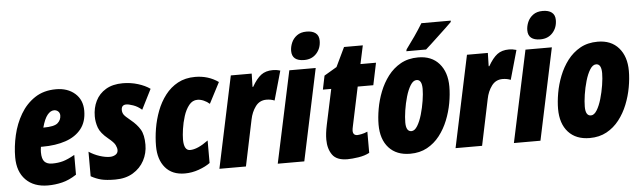

<svg xmlns="http://www.w3.org/2000/svg" viewBox="-49 -960 3852 1154"><g transform="rotate(-5 1877.0 -383.0)"><path d="M199.2 9.8Q114.3 9.8 65.7 -39.6Q17.1 -88.9 17.1 -175.8Q17.1 -240.7 32.7 -308.6Q48.3 -376.5 82 -433.8Q115.7 -491.2 168.9 -526.6Q222.2 -562 296.9 -562Q366.7 -562 410.9 -523.2Q455.1 -484.4 455.1 -418.9Q455.1 -352.1 420.9 -309.1Q386.7 -266.1 326.4 -245.6Q266.1 -225.1 187 -225.1H176.8Q173.8 -208.5 173.8 -192.9Q173.8 -151.9 189.5 -135.5Q205.1 -119.1 235.8 -119.1Q272 -119.1 301.3 -127.4Q330.6 -135.7 372.1 -159.2V-40Q327.6 -10.7 285.2 -0.5Q242.7 9.8 199.2 9.8ZM201.2 -338.9H203.1Q267.1 -338.9 288.1 -357.2Q309.1 -375.5 309.1 -402.8Q309.1 -418 299.1 -427.5Q289.1 -437 273.9 -437Q252.9 -437 234.1 -414.1Q215.3 -391.1 201.2 -338.9Z M605 9.8Q551.8 9.8 520.5 2Q489.3 -5.9 459 -22.9V-170.9Q489.3 -150.9 523.4 -139.9Q557.6 -128.9 584 -128.9Q604 -128.9 618.9 -138.2Q633.8 -147.5 633.8 -166Q633.8 -178.7 625.5 -196Q617.2 -213.4 584 -240.2Q539.1 -276.9 527.1 -310.8Q515.1 -344.7 515.1 -378.9Q515.1 -430.2 535.6 -471.9Q556.2 -513.7 597.4 -538.3Q638.7 -563 699.7 -563Q747.1 -563 790.8 -549.6Q834.5 -536.1 863.8 -515.1L802.7 -394Q778.3 -415.5 751.2 -424.8Q724.1 -434.1 710 -434.1Q680.2 -434.1 680.2 -402.8Q680.2 -388.7 687.5 -376.5Q694.8 -364.3 729 -336.9Q765.1 -307.6 784.4 -275.1Q803.7 -242.7 803.7 -183.1Q803.7 -131.8 780.3 -87.9Q756.8 -43.9 712.4 -17.1Q668 9.8 605 9.8Z M1024.9 9.8Q948.7 9.8 907.5 -38.8Q866.2 -87.4 866.2 -169.9Q866.2 -219.7 875.2 -274.2Q884.3 -328.6 903.8 -379.9Q923.3 -431.2 955.1 -472.7Q986.8 -514.2 1031.7 -538.6Q1076.7 -563 1136.2 -563Q1215.3 -563 1276.4 -520L1210.9 -394Q1195.8 -407.7 1176 -416.3Q1156.2 -424.8 1138.2 -424.8Q1107.9 -424.8 1087.2 -398.7Q1066.4 -372.6 1054.2 -334Q1042 -295.4 1036.6 -257.1Q1031.2 -218.8 1031.2 -194.8Q1031.2 -127.9 1068.4 -127.9Q1113.3 -127.9 1178.2 -175.8V-40Q1151.4 -20 1109.6 -5.1Q1067.9 9.8 1024.9 9.8Z M1233.9 0 1351.1 -553.2H1477.1L1475.1 -473.1H1479Q1506.3 -521 1534.2 -542Q1562 -563 1605 -563Q1614.7 -563 1624.8 -561.8Q1634.8 -560.5 1649.9 -556.2L1600.1 -379.9Q1578.1 -389.2 1551.3 -389.2Q1509.8 -389.2 1485.4 -356Q1460.9 -322.8 1452.1 -277.8L1394 0Z M1799.3 -606.9Q1725.1 -606.9 1725.1 -668Q1725.1 -692.4 1735.6 -717.3Q1746.1 -742.2 1768.8 -759Q1791.5 -775.9 1827.1 -775.9Q1862.3 -775.9 1881.8 -760.7Q1901.4 -745.6 1901.4 -714.8Q1901.4 -668.9 1873.3 -637.9Q1845.2 -606.9 1799.3 -606.9ZM1585.9 0 1704.1 -553.2H1863.3L1746.1 0Z M2005.9 9.8Q1940.9 9.8 1915 -26.9Q1889.2 -63.5 1889.2 -119.1Q1889.2 -137.2 1891.6 -158Q1894 -178.7 1899.9 -207L1945.3 -419.9H1895L1912.1 -502.9L1988.3 -547.9L2043.9 -664.1H2157.2L2133.3 -553.2H2227.1L2199.2 -419.9H2105L2055.2 -184.1Q2053.7 -177.2 2052.5 -170.4Q2051.3 -163.6 2051.3 -158.2Q2051.3 -129.9 2078.1 -129.9Q2085.4 -129.9 2103 -133.3Q2120.6 -136.7 2139.2 -145V-17.1Q2111.3 -2 2072.5 3.9Q2033.7 9.8 2005.9 9.8Z M2384.8 9.8Q2302.2 9.8 2256.1 -41Q2210 -91.8 2210 -181.2Q2210 -224.6 2219 -276.1Q2228 -327.6 2247.8 -378.2Q2267.6 -428.7 2299.3 -470.5Q2331.1 -512.2 2376.2 -537.6Q2421.4 -563 2481.9 -563Q2563 -563 2608.4 -511Q2653.8 -459 2653.8 -372.1Q2653.8 -325.2 2644.3 -272.7Q2634.8 -220.2 2614.7 -170.2Q2594.7 -120.1 2563 -79.3Q2531.2 -38.6 2487.1 -14.4Q2442.9 9.8 2384.8 9.8ZM2403.8 -125Q2423.3 -125 2439.7 -151.6Q2456.1 -178.2 2467.8 -218.5Q2479.5 -258.8 2486.1 -300.5Q2492.7 -342.3 2492.7 -372.1Q2492.7 -428.2 2460.9 -428.2Q2440.4 -428.2 2423.8 -401.6Q2407.2 -375 2395.5 -334.7Q2383.8 -294.4 2377.4 -252.4Q2371.1 -210.4 2371.1 -180.2Q2371.1 -125 2403.8 -125ZM2414.6 -606 2417.5 -617.2Q2444.8 -653.8 2470.2 -690.4Q2495.6 -727.1 2519.5 -766.1H2696.8L2695.8 -757.8Q2684.6 -746.1 2661.9 -724.9Q2639.2 -703.6 2613.3 -679.4Q2587.4 -655.3 2565.7 -635Q2543.9 -614.7 2533.7 -606Z M2658.7 0 2775.9 -553.2H2901.9L2899.9 -473.1H2903.8Q2931.2 -521 2959 -542Q2986.8 -563 3029.8 -563Q3039.6 -563 3049.6 -561.8Q3059.6 -560.5 3074.7 -556.2L3024.9 -379.9Q3002.9 -389.2 2976.1 -389.2Q2934.6 -389.2 2910.2 -356Q2885.7 -322.8 2877 -277.8L2818.8 0Z M3224.1 -606.9Q3149.9 -606.9 3149.9 -668Q3149.9 -692.4 3160.4 -717.3Q3170.9 -742.2 3193.6 -759Q3216.3 -775.9 3252 -775.9Q3287.1 -775.9 3306.6 -760.7Q3326.2 -745.6 3326.2 -714.8Q3326.2 -668.9 3298.1 -637.9Q3270 -606.9 3224.1 -606.9ZM3010.7 0 3128.9 -553.2H3288.1L3170.9 0Z M3467.8 9.8Q3385.3 9.8 3339.1 -41Q3293 -91.8 3293 -181.2Q3293 -224.6 3302 -276.1Q3311 -327.6 3330.8 -378.2Q3350.6 -428.7 3382.3 -470.5Q3414.1 -512.2 3459.2 -537.6Q3504.4 -563 3564.9 -563Q3646 -563 3691.4 -511Q3736.8 -459 3736.8 -372.1Q3736.8 -325.2 3727.3 -272.7Q3717.8 -220.2 3697.8 -170.2Q3677.7 -120.1 3646 -79.3Q3614.3 -38.6 3570.1 -14.4Q3525.9 9.8 3467.8 9.8ZM3486.8 -125Q3506.3 -125 3522.7 -151.6Q3539.1 -178.2 3550.8 -218.5Q3562.5 -258.8 3569.1 -300.5Q3575.7 -342.3 3575.7 -372.1Q3575.7 -428.2 3543.9 -428.2Q3523.4 -428.2 3506.8 -401.6Q3490.2 -375 3478.5 -334.7Q3466.8 -294.4 3460.4 -252.4Q3454.1 -210.4 3454.1 -180.2Q3454.1 -125 3486.8 -125Z"/></g></svg>

Font: Open Sans Condensed ExtraBold
Style: Italic
Weight: 800
Width: 3
Italic angle: -12°
Designer: Monotype Design Team
Foundry: Monotype Imaging Inc.
Version: Version 3.003; ttfautohint (v1.8.4)